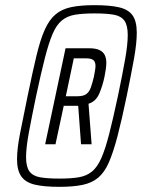

<svg xmlns="http://www.w3.org/2000/svg" viewBox="-20 -716 559 744"><path d="M210 8Q151 8 115 -0.5Q79 -9 62.5 -32.5Q46 -56 46 -99Q46 -139 57.5 -198Q69 -257 87 -344Q106 -436 121 -499Q136 -562 153.5 -601Q171 -640 195.5 -660.5Q220 -681 256.5 -688.5Q293 -696 346 -696Q406 -696 442 -687.5Q478 -679 494 -656Q510 -633 510 -589Q510 -549 499.5 -490Q489 -431 471 -344Q452 -252 435.5 -189Q419 -126 402 -87Q385 -48 360.5 -27.5Q336 -7 299.5 0.5Q263 8 210 8ZM155 -157 234 -529H325Q351 -529 365.5 -522Q380 -515 386 -502.5Q392 -490 392 -474Q392 -461 390 -447.5Q388 -434 385 -419Q378 -385 365 -354Q352 -323 323 -314L335 -157H294L283 -306H227L195 -157ZM210 -24Q255 -24 285 -29Q315 -34 336 -51Q357 -68 372.5 -103Q388 -138 403 -196.5Q418 -255 437 -344Q455 -430 465 -487Q475 -544 475 -580Q475 -618 462 -636Q449 -654 421 -659Q393 -664 346 -664Q301 -664 271 -659Q241 -654 220 -637Q199 -620 184 -585Q169 -550 154 -491.5Q139 -433 120 -344Q102 -258 91.5 -200.5Q81 -143 81 -107Q81 -70 94 -52Q107 -34 135.5 -29Q164 -24 210 -24ZM235 -343H280Q303 -343 314.5 -351.5Q326 -360 332 -377Q338 -394 344 -419Q346 -432 348 -442Q350 -452 350 -461Q350 -476 342 -483Q334 -490 312 -490H266Z"/></svg>

Font: Saira Condensed Light
Style: Italic
Weight: 300
Width: 3
Italic angle: -12°
Designer: Hector Gatti with collaboration of the Omnibus-Type team
Foundry: Omnibus-Type
Version: Version 1.101